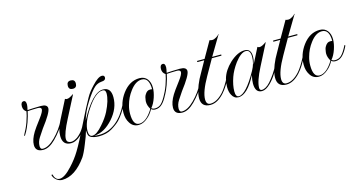

<svg xmlns="http://www.w3.org/2000/svg" viewBox="-78 -836 2718 1437"><g transform="rotate(-15 1281.0 -117.5)"><path d="M178 4Q118 4 118 -49Q118 -91 151 -145Q162 -164 212 -230Q245 -274 245 -292Q245 -309 217 -309Q198 -309 175.5 -308Q153 -307 139 -306Q136 -290 130 -269Q124 -248 116 -225Q111 -211 100.5 -187Q90 -163 73 -136Q70 -132 68 -132Q67 -132 67 -134Q67 -139 71 -147Q79 -161 89 -181.5Q99 -202 108 -227Q116 -249 122.5 -273.5Q129 -298 130 -307Q106 -322 106 -352Q106 -386 130 -386Q147 -386 147 -355Q147 -348 145 -338Q143 -328 140 -314Q154 -315 184.5 -316.5Q215 -318 243 -318Q294 -318 294 -287Q294 -254 215 -151Q198 -126 177.5 -94.5Q157 -63 157 -30Q157 -21 161 -13Q165 -5 178 -5Q221 -5 273 -57Q299 -83 321 -113Q343 -143 361 -180Q365 -188 368 -188Q370 -188 370 -185Q370 -180 367 -174Q350 -139 326 -106.5Q302 -74 273 -45Q224 4 178 4Z M510 -380Q478 -380 478 -411Q478 -445 509 -445Q541 -445 541 -414Q541 -380 510 -380ZM392 10Q326 10 326 -63Q326 -116 357 -175L432 -322H435Q438 -318 447 -318Q466 -318 497 -341L499 -339L414 -174Q361 -72 361 -32Q361 -14 371 -7Q381 0 394 0Q408 0 421.5 -6Q435 -12 445 -19Q472 -40 490.5 -67.5Q509 -95 523 -123Q537 -151 548 -170Q551 -175 554 -173.5Q557 -172 555 -167Q535 -125 511 -81Q487 -37 450 -11Q437 -2 422.5 4Q408 10 392 10Z M256 258Q234 258 213 242Q193 226 187 203L188 201L193 199H195Q207 245 240 245Q279 245 338 180Q382 133 414 80Q433 49 457 3Q481 -43 511 -104Q542 -167 566 -213.5Q590 -260 607 -289Q618 -309 633 -328Q648 -347 666 -366Q714 -418 743 -418Q763 -418 763 -400Q763 -383 744 -378L728 -376Q698 -373 676 -354Q662 -342 643.5 -318.5Q625 -295 602 -259Q561 -195 540 -125Q642 -317 725 -317Q786 -317 786 -241Q786 -155 720 -80Q686 -42 650.5 -22Q615 -2 572 1Q592 4 610 4Q647 4 680 -8.5Q713 -21 741 -43Q770 -66 794.5 -98.5Q819 -131 837 -168Q840 -174 843 -174Q849 -174 844 -164Q828 -134 810.5 -107.5Q793 -81 773 -60Q749 -36 707.5 -11Q666 14 606 14Q589 14 569 10Q549 6 537 -4Q528 -12 526 -24Q524 -36 523 -53Q518 -34 509 -9.5Q500 15 488 44Q475 77 464 99.5Q453 122 445 134Q357 258 256 258ZM560 -3Q594 -3 643 -61Q682 -105 704 -148Q744 -228 744 -282Q744 -311 720 -311Q664 -311 595 -205Q563 -156 548 -117Q533 -78 533 -47Q533 -3 560 -3Z M916 9Q872 9 849 -29Q828 -61 828 -107Q828 -186 878 -254Q933 -328 1010 -328Q1049 -328 1070 -301Q1090 -275 1090 -235Q1090 -217 1086.5 -198Q1083 -179 1076 -158Q1061 -114 1039 -89L1041 -86Q1051 -79 1065 -79Q1094 -79 1114 -98Q1134 -117 1159 -166Q1160 -170 1163 -170Q1165 -170 1166 -167.5Q1167 -165 1165 -161Q1144 -117 1120.5 -94Q1097 -71 1066 -71Q1046 -71 1035 -82Q1025 -64 1013 -48.5Q1001 -33 986 -21Q952 9 916 9ZM923 1Q976 1 1027 -80Q1027 -83 1030 -86Q1012 -116 1012 -143Q1012 -144 1012 -147.5Q1012 -151 1013 -157Q1014 -168 1017 -179.5Q1020 -191 1027 -201Q1042 -225 1063 -225H1072Q1076 -224 1078 -224Q1080 -224 1081 -224Q1081 -314 1024 -314Q976 -314 933 -256Q898 -210 883 -153Q874 -122 874 -88Q874 1 923 1Z M1256 4Q1196 4 1196 -49Q1196 -91 1229 -145Q1240 -164 1290 -230Q1323 -274 1323 -292Q1323 -309 1295 -309Q1276 -309 1253.5 -308Q1231 -307 1217 -306Q1214 -290 1208 -269Q1202 -248 1194 -225Q1189 -211 1178.5 -187Q1168 -163 1151 -136Q1148 -132 1146 -132Q1145 -132 1145 -134Q1145 -139 1149 -147Q1157 -161 1167 -181.5Q1177 -202 1186 -227Q1194 -249 1200.5 -273.5Q1207 -298 1208 -307Q1184 -322 1184 -352Q1184 -386 1208 -386Q1225 -386 1225 -355Q1225 -348 1223 -338Q1221 -328 1218 -314Q1232 -315 1262.5 -316.5Q1293 -318 1321 -318Q1372 -318 1372 -287Q1372 -254 1293 -151Q1276 -126 1255.5 -94.5Q1235 -63 1235 -30Q1235 -21 1239 -13Q1243 -5 1256 -5Q1299 -5 1351 -57Q1377 -83 1399 -113Q1421 -143 1439 -180Q1443 -188 1446 -188Q1448 -188 1448 -185Q1448 -180 1445 -174Q1428 -139 1404 -106.5Q1380 -74 1351 -45Q1302 4 1256 4Z M1474 3Q1403 3 1403 -67Q1403 -122 1444 -206Q1446 -210 1463.5 -241.5Q1481 -273 1514 -332H1462L1460 -334L1461 -340L1462 -341H1519L1591 -467Q1600 -463 1612 -463Q1626 -463 1642 -473Q1659 -482 1665 -493L1668 -492L1578 -341H1647L1648 -340V-334L1646 -332H1573L1505 -212Q1444 -105 1444 -47Q1444 -6 1476 -6Q1526 -6 1577 -62Q1591 -77 1610 -107Q1629 -137 1642 -164Q1644 -169 1647.5 -167.5Q1651 -166 1649 -161Q1634 -131 1617.5 -104Q1601 -77 1580 -54Q1528 3 1474 3Z M1873 3Q1821 3 1821 -69Q1821 -97 1830 -133Q1760 2 1691 2Q1658 2 1641 -31Q1627 -56 1627 -94Q1627 -125 1636 -159Q1653 -218 1708 -270Q1769 -326 1824 -326Q1874 -326 1874 -266Q1874 -240 1863 -205L1924 -325H1927Q1930 -320 1940 -320Q1960 -320 1991 -344L1993 -342L1908 -176Q1857 -77 1857 -26Q1857 -6 1875 -6Q1887 -6 1904 -15Q1921 -24 1940 -45Q1964 -73 1981.5 -98.5Q1999 -124 2022 -168Q2025 -173 2028 -173Q2034 -173 2028 -163Q2010 -129 1989.5 -95.5Q1969 -62 1940 -33Q1904 3 1873 3ZM1695 -5Q1751 -5 1839 -163Q1867 -213 1867 -264Q1867 -318 1832 -318Q1794 -318 1746 -255Q1727 -229 1713.5 -204Q1700 -179 1692 -156Q1671 -96 1671 -48Q1671 -5 1695 -5Z M2063 3Q1992 3 1992 -67Q1992 -122 2033 -206Q2035 -210 2052.5 -241.5Q2070 -273 2103 -332H2051L2049 -334L2050 -340L2051 -341H2108L2180 -467Q2189 -463 2201 -463Q2215 -463 2231 -473Q2248 -482 2254 -493L2257 -492L2167 -341H2236L2237 -340V-334L2235 -332H2162L2094 -212Q2033 -105 2033 -47Q2033 -6 2065 -6Q2115 -6 2166 -62Q2180 -77 2199 -107Q2218 -137 2231 -164Q2233 -169 2236.5 -167.5Q2240 -166 2238 -161Q2223 -131 2206.5 -104Q2190 -77 2169 -54Q2117 3 2063 3Z M2312 9Q2268 9 2245 -29Q2224 -61 2224 -107Q2224 -186 2274 -254Q2329 -328 2406 -328Q2445 -328 2466 -301Q2486 -275 2486 -235Q2486 -217 2482.5 -198Q2479 -179 2472 -158Q2457 -114 2435 -89L2437 -86Q2447 -79 2461 -79Q2490 -79 2510 -98Q2530 -117 2555 -166Q2556 -170 2559 -170Q2561 -170 2562 -167.5Q2563 -165 2561 -161Q2540 -117 2516.5 -94Q2493 -71 2462 -71Q2442 -71 2431 -82Q2421 -64 2409 -48.5Q2397 -33 2382 -21Q2348 9 2312 9ZM2319 1Q2372 1 2423 -80Q2423 -83 2426 -86Q2408 -116 2408 -143Q2408 -144 2408 -147.5Q2408 -151 2409 -157Q2410 -168 2413 -179.5Q2416 -191 2423 -201Q2438 -225 2459 -225H2468Q2472 -224 2474 -224Q2476 -224 2477 -224Q2477 -314 2420 -314Q2372 -314 2329 -256Q2294 -210 2279 -153Q2270 -122 2270 -88Q2270 1 2319 1Z"/></g></svg>

Font: Imperial Script
Style: Regular
Weight: 400
Designer: Robert E. Leuschke
Foundry: Robert E. Leuschke
Version: Version 1.010; ttfautohint (v1.8.3)